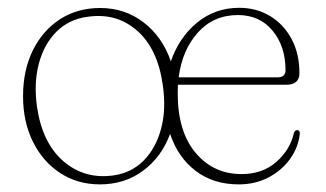

<svg xmlns="http://www.w3.org/2000/svg" viewBox="-20 -474 856 504"><path d="M243 -453Q308 -453 357.2 -415Q406.5 -377 428.5 -313Q450 -375.5 497.2 -414.5Q544.5 -453.5 608 -453.5Q653 -453.5 688.8 -432Q724.5 -410.5 745.2 -372Q766 -333.5 766 -282Q766 -251.5 731 -251.5H447Q446.5 -240.5 446.5 -229Q446.5 -128.5 493.5 -72.8Q540.5 -17 614 -17Q668.5 -17 704.8 -48.5Q741 -80 751 -123Q753.5 -132.5 760 -132.5Q767.5 -132.5 767 -122.5Q763 -86.5 741.2 -56.5Q719.5 -26.5 684.8 -8.2Q650 10 606.5 10Q540 10 493.5 -25.5Q447 -61 426.5 -122.5Q404 -61.5 355.5 -25.8Q307 10 242.5 10Q183.5 10 138 -19.8Q92.5 -49.5 66.5 -101.8Q40.5 -154 40.5 -221.5Q40.5 -289.5 66.2 -341.8Q92 -394 137.5 -423.5Q183 -453 243 -453ZM604.5 -434.5Q541 -434.5 499.8 -389Q458.5 -343.5 449 -271H708.5Q729.5 -271 729.5 -289.5Q729.5 -352.5 695.5 -393.5Q661.5 -434.5 604.5 -434.5ZM277.5 -13.5Q324.5 -20 356.8 -52.2Q389 -84.5 402.8 -135.8Q416.5 -187 407.5 -249.5Q394.5 -345 340.5 -393Q286.5 -441 210 -430Q161 -423.5 128.2 -390.8Q95.5 -358 82 -307Q68.5 -256 77 -194.5Q90.5 -99.5 146 -51.2Q201.5 -3 277.5 -13.5Z"/></svg>

Font: Fraunces 72pt S050 Thin
Style: Regular
Weight: 100
Version: Version 1.000; ttfautohint (v1.8.3)